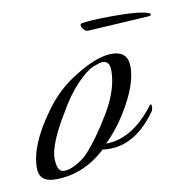

<svg xmlns="http://www.w3.org/2000/svg" viewBox="-53 -420 455 472"><g transform="rotate(-10 175.0 -183.5)"><path d="M279 -239Q279 -185 225 -107Q204 -79 187 -63Q253 -63 309 -137Q314 -142 314 -133.5Q314 -125 310 -120Q259 -49 194 -49Q185 -49 176 -50Q120 2 50 2Q9 2 9 -33Q9 -90 64 -166Q99 -216 149 -245Q202 -278 239 -278Q279 -278 279 -239ZM231 -238Q231 -262 213 -262Q207 -262 190 -255.5Q173 -249 147.5 -222.5Q122 -196 99 -155Q56 -84 56 -49.5Q56 -15 74 -15Q88 -15 105 -24.5Q122 -34 132 -44Q163 -77 197 -133.5Q231 -190 231 -238ZM344 -353Q344 -353 190 -344Q186 -344 180 -351Q174 -359 177 -364Q196 -369 262 -369Q332 -369 350 -359Q351 -359 350 -356Q349 -353 344 -353Z"/></g></svg>

Font: Italianno
Style: Regular
Weight: 400
Designer: Robert E. Leuschke
Foundry: Robert E. Leuschke
Version: Version 1.003